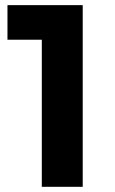

<svg xmlns="http://www.w3.org/2000/svg" viewBox="-20 -720 444 740"><path d="M8.8 -566.9V-700.2H298.8V0H141.1V-566.9Z"/></svg>

Font: Montserrat Semi Bold
Style: Regular
Weight: 600
Designer: Julieta Ulanovsky
Foundry: Julieta Ulanovsky
Version: Version 3.001;PS 003.001;hotconv 1.0.70;makeotf.lib2.5.58329